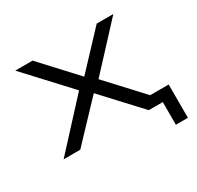

<svg xmlns="http://www.w3.org/2000/svg" viewBox="-137 -652 964 939"><g transform="rotate(-30 345.5 -183.0)"><path d="M602 128V0H558V-60H670V128ZM42 0 294 -274 295 -234 54 -494H152L333 -298H330L514 -494H608L369 -236L370 -271L621 0H523L330 -208H333L136 0Z"/></g></svg>

Font: Nunito Sans 7pt Expanded Light
Style: Regular
Weight: 300
Width: 7
Designer: Vernon Adams
Foundry: Vernon Adams
Version: Version 3.101;gftools[0.9.27]